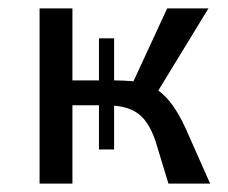

<svg xmlns="http://www.w3.org/2000/svg" viewBox="-20 -436 541 456"><path d="M479 0H380L349 -102Q334 -145 311.5 -163.5Q289 -182 251 -185V-81H215V-186H152V0H74V-416H152V-245H215V-345H251V-245H255Q271 -245 297 -243L377 -416H475L356 -221Q391 -196 420 -133Z"/></svg>

Font: Ysabeau Infant Medium
Style: Regular
Weight: 500
Designer: Christian Thalmann (Catharsis Fonts)
Version: Version 0.003